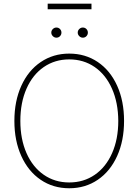

<svg xmlns="http://www.w3.org/2000/svg" viewBox="-20 -1006 748 1036"><path d="M353.5 9.8Q266.6 9.8 199.5 -35.9Q132.3 -81.5 95 -164.1Q57.6 -246.6 57.6 -353.5Q57.6 -460.4 95 -543Q132.3 -625.5 199.7 -671.1Q267.1 -716.8 353.5 -716.8Q440.4 -716.8 507.6 -671.4Q574.7 -626 612.1 -543.5Q649.4 -460.9 649.4 -353.5Q649.4 -246.6 612.1 -164.1Q574.7 -81.5 507.6 -35.9Q440.4 9.8 353.5 9.8ZM353.5 -685.5Q276.4 -685.5 216.6 -644.5Q156.7 -603.5 123.3 -528.1Q89.8 -452.6 89.8 -353.5Q89.8 -255.4 123 -179.9Q156.2 -104.5 216.1 -63Q275.9 -21.5 353.5 -21.5Q431.2 -21.5 491.2 -62.7Q551.3 -104 584.7 -179.4Q618.2 -254.9 618.2 -353.5Q617.7 -452.1 584.2 -527.6Q550.8 -603 491 -644.3Q431.2 -685.5 353.5 -685.5ZM256.8 -830.1Q256.8 -841.3 265.1 -849.4Q273.4 -857.4 284.2 -857.4Q295.9 -857.4 303.7 -849.4Q311.5 -841.3 311.5 -830.1Q311.5 -818.8 303.7 -810.8Q295.9 -802.7 284.2 -802.7Q273.4 -802.7 265.1 -811Q256.8 -819.3 256.8 -830.1ZM399.4 -830.1Q399.4 -841.3 407.7 -849.4Q416 -857.4 426.8 -857.4Q438.5 -857.4 446.3 -849.4Q454.1 -841.3 454.1 -830.1Q454.1 -818.8 446.3 -810.8Q438.5 -802.7 426.8 -802.7Q416 -802.7 407.7 -811Q399.4 -819.3 399.4 -830.1ZM473.6 -956.1H237.3V-986.3H473.6Z"/></svg>

Font: Pretendard Std Thin
Style: Regular
Weight: 100
Designer: Base glyphs from Inter by Rasmus Andersson; Hangeul glyphs from Noto Sans CJK(Source Han Sans) by Jang Soo-young and Kan
Foundry: Kil Hyung-jin
Version: Version 1.309